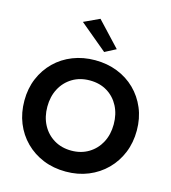

<svg xmlns="http://www.w3.org/2000/svg" viewBox="-140 -1089 1090 1221"><g transform="rotate(15 405.5 -479.0)"><path d="M266 -929 369 -977 519 -817 446 -779ZM36 -350Q36 -430 64 -496.5Q92 -563 142 -612Q192 -661 259.5 -687.5Q327 -714 406 -714Q485 -714 552.5 -687.5Q620 -661 670 -612Q720 -563 748 -496.5Q776 -430 776 -350Q776 -270 748.5 -203Q721 -136 671 -86Q621 -36 553.5 -8.5Q486 19 406 19Q325 19 257.5 -8.5Q190 -36 140 -86Q90 -136 63 -203Q36 -270 36 -350ZM187 -350Q187 -283 214.5 -231Q242 -179 291.5 -149Q341 -119 406 -119Q470 -119 519.5 -149Q569 -179 596.5 -231Q624 -283 624 -350Q624 -417 597 -469Q570 -521 521 -551Q472 -581 406 -581Q341 -581 291.5 -551Q242 -521 214.5 -469Q187 -417 187 -350Z"/></g></svg>

Font: Von Semi
Style: Regular
Weight: 600
Version: Version 4.000; ttfautohint (v1.8.4.7-5d5b)